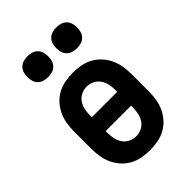

<svg xmlns="http://www.w3.org/2000/svg" viewBox="-220 -837 940 940"><g transform="rotate(-45 250.0 -367.0)"><path d="M250 8Q223 8 195.5 3Q168 -2 144 -15Q120 -28 101.5 -48.5Q83 -69 71.5 -93.5Q60 -118 55.5 -145.5Q51 -173 51 -200V-320Q51 -347 55.5 -374.5Q60 -402 71.5 -426.5Q83 -451 101.5 -471.5Q120 -492 144 -505Q168 -518 195.5 -523Q223 -528 250 -528Q277 -528 304.5 -523Q332 -518 356 -505Q380 -492 398.5 -471.5Q417 -451 428.5 -426.5Q440 -402 444.5 -374.5Q449 -347 449 -320V-200Q449 -173 444.5 -145.5Q440 -118 428.5 -93.5Q417 -69 398.5 -48.5Q380 -28 356 -15Q332 -2 304.5 3Q277 8 250 8ZM338 -308V-320Q338 -340 334 -360Q330 -380 318.5 -397Q307 -414 288.5 -423Q270 -432 250 -432Q230 -432 211.5 -423Q193 -414 181.5 -397Q170 -380 166 -360Q162 -340 162 -320V-308ZM250 -88Q270 -88 288.5 -97Q307 -106 318.5 -123Q330 -140 334 -160Q338 -180 338 -200V-212H162V-200Q162 -180 166 -160Q170 -140 181.5 -123Q193 -106 211.5 -97Q230 -88 250 -88ZM350 -598Q335 -598 321 -602Q307 -606 296.5 -616.5Q286 -627 282 -641Q278 -655 278 -670Q278 -685 282 -699Q286 -713 296.5 -723.5Q307 -734 321 -738Q335 -742 350 -742Q365 -742 379 -738Q393 -734 403.5 -723.5Q414 -713 418 -699Q422 -685 422 -670Q422 -655 418 -641Q414 -627 403.5 -616.5Q393 -606 379 -602Q365 -598 350 -598ZM150 -598Q135 -598 121 -602Q107 -606 96.5 -616.5Q86 -627 82 -641Q78 -655 78 -670Q78 -685 82 -699Q86 -713 96.5 -723.5Q107 -734 121 -738Q135 -742 150 -742Q165 -742 179 -738Q193 -734 203.5 -723.5Q214 -713 218 -699Q222 -685 222 -670Q222 -655 218 -641Q214 -627 203.5 -616.5Q193 -606 179 -602Q165 -598 150 -598Z"/></g></svg>

Font: Moesevka
Style: Bold
Weight: 700
Monospace: yes
Designer: Belleve Invis
Foundry: Belleve Invis
Version: Version 32.5.0; ttfautohint (v1.8.4)